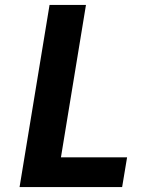

<svg xmlns="http://www.w3.org/2000/svg" viewBox="-20 -755 640 775"><path d="M59 0 180 -735H327L226 -120H493L473 0Z"/></svg>

Font: Iosevka Heavy Extended Oblique
Style: Regular
Weight: 900
Width: 7
Italic angle: -9°
Monospace: yes
Designer: Belleve Invis
Foundry: Belleve Invis
Version: Version 32.5.0; ttfautohint (v1.8.4)